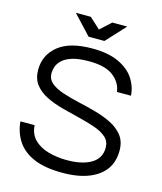

<svg xmlns="http://www.w3.org/2000/svg" viewBox="-122 -920 860 1018"><g transform="rotate(15 307.5 -411.0)"><path d="M318 8Q220 8 159 -18.5Q98 -45 67.5 -92Q37 -139 32 -198H110Q113 -150 142 -120.5Q171 -91 218.5 -77Q266 -63 323 -63Q407 -63 456 -92.5Q505 -122 505 -180Q505 -215 480.5 -236.5Q456 -258 415.5 -272Q375 -286 327 -297.5Q279 -309 230.5 -322Q182 -335 141.5 -355Q101 -375 76.5 -406.5Q52 -438 52 -487Q52 -568 114.5 -619Q177 -670 301 -670Q389 -670 446 -643.5Q503 -617 531.5 -574Q560 -531 563 -481H486Q480 -531 436 -565.5Q392 -600 301 -600Q245 -600 210 -589Q175 -578 156.5 -560.5Q138 -543 131.5 -524Q125 -505 125 -488Q125 -455 149.5 -434.5Q174 -414 214.5 -400.5Q255 -387 304 -376Q353 -365 401.5 -351.5Q450 -338 490.5 -317.5Q531 -297 555.5 -265Q580 -233 580 -183Q580 -91 510 -41.5Q440 8 318 8ZM265 -725 167 -830H249L308 -776L367 -830H449L352 -725Z"/></g></svg>

Font: Questrial
Style: Regular
Weight: 400
Designer: Joe Prince, Laura Meseguer
Foundry: Joe Prince, Laura Meseguer
Version: Version 2.000; ttfautohint (v1.8.3)